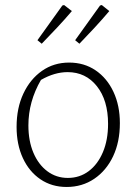

<svg xmlns="http://www.w3.org/2000/svg" viewBox="-20 -736 543 764"><path d="M245 8Q186 8 141 -22.5Q96 -53 71 -107Q46 -161 46 -231Q46 -306 73 -363.5Q100 -421 147 -454Q194 -487 255 -487Q315 -487 360.5 -456Q406 -425 431.5 -370.5Q457 -316 457 -246Q457 -171 430 -114Q403 -57 355 -24.5Q307 8 245 8ZM250 -28Q297 -28 333 -55Q369 -82 389.5 -130.5Q410 -179 410 -243Q410 -337 365.5 -393Q321 -449 249 -449Q197 -449 143 -418Q93 -332 93 -237Q93 -175 113 -128Q133 -81 168.5 -54.5Q204 -28 250 -28ZM129 -576 228 -714 235 -716 266 -692Q238 -659 207.5 -626.5Q177 -594 146 -562ZM279 -576 378 -714 385 -716 415 -692Q387 -659 357 -626.5Q327 -594 296 -562Z"/></svg>

Font: Piazzolla ExtraLight
Style: Regular
Weight: 200
Designer: Juan Pablo del Peral
Foundry: Huerta Tipografica
Version: Version 1.330